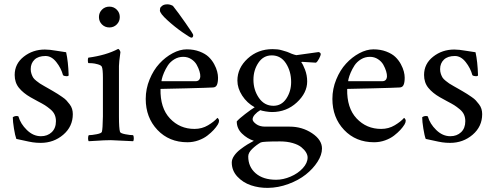

<svg xmlns="http://www.w3.org/2000/svg" viewBox="-20 -659 2319 900"><path d="M190.4 -426.8Q212.4 -426.8 244.6 -421.1Q276.9 -415.5 290 -414.1Q299.8 -370.1 301.8 -306.6Q301.8 -301.8 292 -301.8Q281.2 -301.8 275.4 -306.6Q266.6 -339.4 244.1 -367.9Q221.7 -396.5 193.4 -396.5Q159.7 -396.5 141.8 -379.4Q124 -362.3 124 -335Q124 -322.8 127.7 -312.3Q131.3 -301.8 135.7 -294.9Q140.1 -288.1 150.6 -279.8Q161.1 -271.5 167 -267.6Q172.9 -263.7 188 -255.1Q203.1 -246.6 209 -243.2Q213.4 -240.7 228.5 -231.9Q243.7 -223.1 250.7 -218.5Q257.8 -213.9 271.2 -204.8Q284.7 -195.8 291.5 -188.2Q298.3 -180.7 306.4 -170.2Q314.5 -159.7 317.9 -148.2Q321.3 -136.7 321.3 -124Q321.3 -65.9 276.6 -27.6Q231.9 10.7 170.9 10.7Q150.9 10.7 133.5 8.1Q116.2 5.4 93 0Q69.8 -5.4 56.6 -7.8Q50.8 -22.9 45.4 -56.4Q40 -89.8 40 -109.4Q47.9 -115.2 57.6 -115.2Q63.5 -115.2 66.4 -113.3Q76.2 -78.6 106 -49.6Q135.7 -20.5 171.9 -20.5Q202.6 -20.5 222.4 -39.3Q242.2 -58.1 242.2 -90.8Q242.2 -107.9 236.1 -121.6Q230 -135.3 215.8 -147Q201.7 -158.7 190.4 -165.8Q179.2 -172.9 156.2 -184.8Q133.3 -196.8 123 -203.1Q88.9 -222.7 68.8 -247.3Q48.8 -272 48.8 -307.6Q48.8 -359.9 91.3 -393.3Q133.8 -426.8 190.4 -426.8Z M458 -544.4Q443.8 -558.6 443.8 -579.1Q443.8 -599.6 458 -613.8Q472.2 -627.9 492.7 -627.9Q513.2 -627.9 527.3 -613.8Q541.5 -599.6 541.5 -579.1Q541.5 -558.6 527.3 -544.4Q513.2 -530.3 492.7 -530.3Q472.2 -530.3 458 -544.4ZM537.6 -317.4V-113.3Q537.6 -56.6 542.5 -41Q544.4 -34.2 567.1 -29.8Q589.8 -25.4 604 -25.4Q606.9 -21.5 607.2 -11.2Q607.4 -1 604 2.9Q503.9 -2 499.5 -2Q482.4 -2 466.6 -1.2Q450.7 -0.5 430.2 1Q409.7 2.4 396 2.9Q392.6 -1 392.8 -11.2Q393.1 -21.5 396 -25.4Q410.2 -25.4 432.9 -29.8Q455.6 -34.2 457.5 -41Q461.4 -53.2 462.4 -113.3V-294.9Q462.4 -334 457.5 -345.7Q454.6 -353 439 -357.4Q423.3 -361.8 412.8 -362.5Q402.3 -363.3 394 -363.3Q392.1 -365.2 391.8 -375Q391.6 -384.8 394 -388.7Q477.5 -399.9 533.7 -429.7Q537.1 -429.7 540.8 -423.8Q544.4 -418 544.4 -414.1Q537.6 -366.2 537.6 -349.6Z M764.6 -638.7Q771 -638.7 777.3 -637Q783.7 -635.3 786.9 -633.5Q790 -631.8 791 -630.9Q814.5 -601.6 850.1 -550.5Q885.7 -499.5 885.7 -495.1Q885.7 -482.4 877 -482.4Q871.6 -482.4 835.4 -507.6Q799.3 -532.7 764.4 -564.5Q729.5 -596.2 729.5 -610.4Q729.5 -615.2 730.7 -620.4Q731.9 -625.5 740.5 -632.1Q749 -638.7 764.6 -638.7ZM737.3 -278.3Q737.3 -278.3 896.5 -278.3Q917.5 -278.3 918.9 -300.8Q919.4 -310.5 915 -325.2Q910.6 -339.8 901.9 -355.5Q893.1 -371.1 876.5 -381.8Q859.9 -392.6 838.9 -392.6Q815.9 -392.6 796.9 -380.9Q777.8 -369.1 766.8 -352.3Q755.9 -335.4 748.8 -318.6Q741.7 -301.8 739 -290Q736.3 -278.3 737.3 -278.3ZM732.4 -242.2Q730.5 -152.8 776.6 -103.8Q822.8 -54.7 891.6 -54.7Q926.8 -54.7 955.3 -71.8Q983.9 -88.9 999 -106.4Q999.5 -106.4 1001.5 -104.7Q1003.4 -103 1005.1 -99.6Q1006.8 -96.2 1006.8 -92.8Q1006.8 -85 1001 -75.2Q993.2 -62.5 981.4 -49.8Q969.7 -37.1 952.1 -23.4Q934.6 -9.8 909.9 -1Q885.3 7.8 858.4 7.8Q772.9 7.8 718 -50Q663.1 -107.9 663.1 -195.3Q663.1 -242.7 681.2 -286.6Q699.2 -330.6 727.1 -360.8Q754.9 -391.1 789.1 -409.4Q823.2 -427.7 855.5 -427.7Q888.7 -427.7 915.5 -417.5Q942.4 -407.2 958 -392.3Q973.6 -377.4 983.9 -358.4Q994.1 -339.4 998 -323.7Q1002 -308.1 1002 -294.9Q1002 -272.5 996.8 -261Q991.7 -249.5 978.5 -249Q958.5 -247.6 851.8 -244.9Q745.1 -242.2 732.4 -242.2Z M1253.9 -399.4Q1214.4 -399.4 1191.2 -364.7Q1168 -330.1 1168 -285.2Q1168 -237.3 1193.6 -200.2Q1219.2 -163.1 1261.7 -163.1Q1299.8 -163.1 1322.3 -197Q1344.7 -231 1344.7 -274.4Q1344.7 -324.2 1320.6 -361.8Q1296.4 -399.4 1253.9 -399.4ZM1293 3.9Q1210.9 3.9 1202.1 8.8Q1180.7 21 1162.1 39.1Q1143.6 57.1 1143.6 74.2Q1143.6 123 1178.5 153.3Q1213.4 183.6 1274.4 183.6Q1307.6 183.6 1342 168.9Q1376.5 154.3 1399.2 129.6Q1421.9 105 1421.9 79.1Q1421.9 67.9 1414.6 55.4Q1407.2 43 1392.6 31Q1377.9 19 1351.8 11.5Q1325.7 3.9 1293 3.9ZM1337.9 -65.4Q1396.5 -65.4 1442.9 -34.4Q1489.3 -3.4 1489.3 37.1Q1489.3 66.9 1468.3 99.6Q1447.3 132.3 1413.3 159.2Q1379.4 186 1331.8 203.6Q1284.2 221.2 1235.4 221.7Q1193.8 222.2 1156.2 209.5Q1118.7 196.8 1092.5 168.7Q1066.4 140.6 1066.4 102.5Q1066.4 87.4 1077.4 71.3Q1088.4 55.2 1106.2 41.5Q1124 27.8 1139.4 18.3Q1154.8 8.8 1169.9 1Q1139.2 -8.8 1114.5 -32.7Q1089.8 -56.6 1089.8 -89.8Q1101.1 -103 1129.2 -124.5Q1157.2 -146 1173.8 -156.2Q1137.7 -176.3 1115.2 -210.9Q1092.8 -245.6 1092.8 -281.2Q1092.8 -340.3 1140.9 -384.5Q1189 -428.7 1257.8 -428.7Q1269.5 -428.7 1280.8 -427.5Q1292 -426.3 1302.7 -422.9Q1314.5 -419.4 1319.3 -418Q1324.2 -417 1335.4 -412.1L1346.7 -407.2Q1359.4 -402.3 1369.1 -400.4L1473.6 -415Q1483.4 -412.1 1483.4 -405.3Q1483.4 -398.9 1475.6 -384Q1467.8 -369.1 1460.9 -365.2L1396.5 -369.1Q1392.6 -369.1 1392.6 -366.2Q1399.4 -359.4 1409.7 -332.8Q1419.9 -306.2 1419.9 -277.3Q1419.9 -223.6 1371.3 -178.7Q1322.8 -133.8 1254.9 -133.8Q1242.7 -133.8 1225.1 -136.7Q1207.5 -139.6 1200.2 -142.6Q1185.5 -134.3 1174.8 -122.3Q1164.1 -110.4 1164.1 -99.6Q1164.1 -89.8 1180.4 -77.6Q1196.8 -65.4 1222.7 -65.4Z M1612.3 -278.3Q1612.3 -278.3 1771.5 -278.3Q1792.5 -278.3 1793.9 -300.8Q1794.4 -310.5 1790 -325.2Q1785.6 -339.8 1776.9 -355.5Q1768.1 -371.1 1751.5 -381.8Q1734.9 -392.6 1713.9 -392.6Q1690.9 -392.6 1671.9 -380.9Q1652.8 -369.1 1641.8 -352.3Q1630.9 -335.4 1623.8 -318.6Q1616.7 -301.8 1614 -290Q1611.3 -278.3 1612.3 -278.3ZM1607.4 -242.2Q1605.5 -152.8 1651.6 -103.8Q1697.8 -54.7 1766.6 -54.7Q1801.8 -54.7 1830.3 -71.8Q1858.9 -88.9 1874 -106.4Q1874.5 -106.4 1876.5 -104.7Q1878.4 -103 1880.1 -99.6Q1881.8 -96.2 1881.8 -92.8Q1881.8 -85 1876 -75.2Q1868.2 -62.5 1856.4 -49.8Q1844.7 -37.1 1827.1 -23.4Q1809.6 -9.8 1784.9 -1Q1760.3 7.8 1733.4 7.8Q1647.9 7.8 1593 -50Q1538.1 -107.9 1538.1 -195.3Q1538.1 -242.7 1556.2 -286.6Q1574.2 -330.6 1602.1 -360.8Q1629.9 -391.1 1664.1 -409.4Q1698.2 -427.7 1730.5 -427.7Q1763.7 -427.7 1790.5 -417.5Q1817.4 -407.2 1833 -392.3Q1848.6 -377.4 1858.9 -358.4Q1869.1 -339.4 1873 -323.7Q1877 -308.1 1877 -294.9Q1877 -272.5 1871.8 -261Q1866.7 -249.5 1853.5 -249Q1833.5 -247.6 1726.8 -244.9Q1620.1 -242.2 1607.4 -242.2Z M2109.4 -426.8Q2131.3 -426.8 2163.6 -421.1Q2195.8 -415.5 2209 -414.1Q2218.8 -370.1 2220.7 -306.6Q2220.7 -301.8 2210.9 -301.8Q2200.2 -301.8 2194.3 -306.6Q2185.5 -339.4 2163.1 -367.9Q2140.6 -396.5 2112.3 -396.5Q2078.6 -396.5 2060.8 -379.4Q2043 -362.3 2043 -335Q2043 -322.8 2046.6 -312.3Q2050.3 -301.8 2054.7 -294.9Q2059.1 -288.1 2069.6 -279.8Q2080.1 -271.5 2085.9 -267.6Q2091.8 -263.7 2106.9 -255.1Q2122.1 -246.6 2127.9 -243.2Q2132.3 -240.7 2147.5 -231.9Q2162.6 -223.1 2169.7 -218.5Q2176.8 -213.9 2190.2 -204.8Q2203.6 -195.8 2210.4 -188.2Q2217.3 -180.7 2225.3 -170.2Q2233.4 -159.7 2236.8 -148.2Q2240.2 -136.7 2240.2 -124Q2240.2 -65.9 2195.6 -27.6Q2150.9 10.7 2089.8 10.7Q2069.8 10.7 2052.5 8.1Q2035.2 5.4 2012 0Q1988.8 -5.4 1975.6 -7.8Q1969.7 -22.9 1964.4 -56.4Q1959 -89.8 1959 -109.4Q1966.8 -115.2 1976.6 -115.2Q1982.4 -115.2 1985.4 -113.3Q1995.1 -78.6 2024.9 -49.6Q2054.7 -20.5 2090.8 -20.5Q2121.6 -20.5 2141.4 -39.3Q2161.1 -58.1 2161.1 -90.8Q2161.1 -107.9 2155 -121.6Q2148.9 -135.3 2134.8 -147Q2120.6 -158.7 2109.4 -165.8Q2098.1 -172.9 2075.2 -184.8Q2052.2 -196.8 2042 -203.1Q2007.8 -222.7 1987.8 -247.3Q1967.8 -272 1967.8 -307.6Q1967.8 -359.9 2010.3 -393.3Q2052.7 -426.8 2109.4 -426.8Z"/></svg>

Font: Amiri
Style: Regular
Weight: 400
Designer: Khaled Hosny
Version: Version 000.108